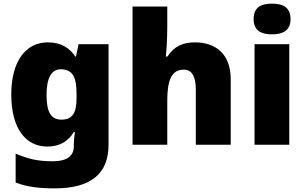

<svg xmlns="http://www.w3.org/2000/svg" viewBox="-20 -796 1678 1056"><path d="M243 -563C124 -563 42 -463 42 -276C42 -89 122 10 240 10C316 10 360 -26 386 -70H392C388 -43 386 -18 386 -1V9C386 62 348 91 271 91C184 91 133 77 66 49V208C129 232 193 240 282 240C482 240 577 157 577 1V-553H412L398 -485H394C365 -529 320 -563 243 -563ZM315 -415C383 -415 401 -365 401 -279V-256C401 -177 380 -138 318 -138C262 -138 236 -177 236 -273C236 -366 262 -415 315 -415Z M900 -652V-760H709V0H900V-243C900 -352 922 -413 991 -413C1036 -413 1057 -375 1057 -302V0H1249V-360C1249 -503 1162 -563 1053 -563C987 -563 937 -542 901 -485H892C895 -514 900 -570 900 -652Z M1476 -776C1420 -776 1375 -759 1375 -691C1375 -625 1420 -607 1476 -607C1531 -607 1578 -625 1578 -691C1578 -759 1531 -776 1476 -776ZM1571 -553H1380V0H1571Z"/></svg>

Font: Noto Sans Thai Looped Black
Style: Regular
Weight: 900
Designer: Sasikarn Vongin, Ben Mitchell
Foundry: The Fontpad Ltd
Version: Version 1.001